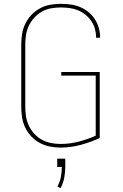

<svg xmlns="http://www.w3.org/2000/svg" viewBox="-20 -763 640 1003"><path d="M296 8Q268 8 240.5 2.5Q213 -3 188.5 -16Q164 -29 144 -50Q124 -71 112 -96Q100 -121 95.5 -149Q91 -177 91 -205V-530Q91 -558 95.5 -586Q100 -614 112.5 -639.5Q125 -665 144.5 -685.5Q164 -706 189 -719.5Q214 -733 241.5 -738Q269 -743 297 -743Q323 -743 348.5 -739.5Q374 -736 397.5 -726.5Q421 -717 441 -701Q461 -685 475 -663.5Q489 -642 496 -617.5Q503 -593 503 -567Q503 -567 503 -567Q503 -567 503 -566H482Q482 -567 482 -567Q482 -567 482 -567Q482 -590 476 -612Q470 -634 457 -653Q444 -672 426 -686.5Q408 -701 387 -709.5Q366 -718 343 -721Q320 -724 297 -724Q272 -724 246.5 -719.5Q221 -715 199 -702.5Q177 -690 159.5 -671Q142 -652 131 -629Q120 -606 116 -581Q112 -556 112 -530V-205Q112 -179 116 -154Q120 -129 131 -106Q142 -83 159.5 -64Q177 -45 199 -33Q221 -21 246 -16Q271 -11 297 -11Q344 -11 390.5 -23Q437 -35 480 -54V-368H300V-387H501V-42Q453 -20 401 -6Q349 8 296 8ZM296 220 280 211Q293 188 298 161.5Q303 135 303 109H279V66H321V109Q321 137 315.5 166Q310 195 296 220Z"/></svg>

Font: Iosevka SS04 Thin Extended
Style: Regular
Weight: 100
Width: 7
Monospace: yes
Designer: Belleve Invis
Foundry: Belleve Invis
Version: Version 19.0.0; ttfautohint (v1.8.4)